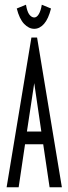

<svg xmlns="http://www.w3.org/2000/svg" viewBox="-20 -793 290 813"><path d="M190 0 163 -182H86L59 0H8L113 -634H137L242 0ZM125 -441 94 -236H155ZM157 -773 196 -757Q185 -713 166.5 -692Q148 -671 125 -671Q102 -671 82 -692Q62 -713 51 -757L90 -773Q95 -743 104.5 -731Q114 -719 125 -719Q136 -719 144.5 -733.5Q153 -748 157 -773Z"/></svg>

Font: Inconsolata UltraCondensed
Style: Regular
Weight: 400
Width: 1
Monospace: yes
Designer: Raph Levien, Cyreal, Brenton Simpson
Foundry: Raph Levien, Cyreal, Google
Version: Version 3.001; ttfautohint (v1.8.2.53-6de2)